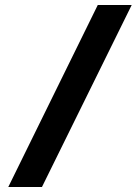

<svg xmlns="http://www.w3.org/2000/svg" viewBox="-20 -672 559 764"><path d="M13 72H147L504 -652H369Z"/></svg>

Font: Charger Sport
Style: UltNrw
Weight: 1000
Designer: Jasper
Foundry: Cannot Into Space Fonts
Version: Version 1.1